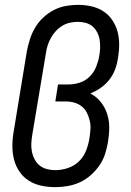

<svg xmlns="http://www.w3.org/2000/svg" viewBox="-20 -763 540 791"><path d="M208 8Q178 8 150 2Q122 -4 99 -18.5Q76 -33 60.5 -55.5Q45 -78 38 -105Q31 -132 31 -161Q31 -190 36 -219L91 -554Q96 -579 104 -603.5Q112 -628 125.5 -650.5Q139 -673 159 -691.5Q179 -710 202.5 -722Q226 -734 251.5 -738.5Q277 -743 301 -743Q330 -743 356.5 -737Q383 -731 405 -717Q427 -703 442 -681Q457 -659 464 -633.5Q471 -608 471 -580Q471 -552 466 -524Q463 -501 454.5 -478Q446 -455 431 -435.5Q416 -416 395.5 -401.5Q375 -387 352 -378Q377 -365 394.5 -343.5Q412 -322 421 -295Q430 -268 430 -238.5Q430 -209 425 -179Q421 -154 413 -129Q405 -104 389.5 -81.5Q374 -59 353.5 -41Q333 -23 309 -12Q285 -1 259 3.5Q233 8 208 8ZM208 -62Q233 -62 259 -70.5Q285 -79 304.5 -97.5Q324 -116 334 -141Q344 -166 348 -191Q351 -209 352.5 -228Q354 -247 350 -264.5Q346 -282 338.5 -297.5Q331 -313 317.5 -324Q304 -335 287 -340Q270 -345 251 -345H208L219 -415H262Q285 -415 308.5 -422.5Q332 -430 349.5 -447.5Q367 -465 376 -487.5Q385 -510 389 -533Q392 -550 392.5 -566.5Q393 -583 390.5 -599Q388 -615 380.5 -629.5Q373 -644 361.5 -654Q350 -664 334 -668.5Q318 -673 301 -673Q285 -673 268.5 -669.5Q252 -666 237 -657Q222 -648 210 -635Q198 -622 189.5 -606.5Q181 -591 176 -575Q171 -559 169 -543L113 -208Q110 -190 109 -172.5Q108 -155 111.5 -138Q115 -121 123 -106Q131 -91 143.5 -81Q156 -71 173 -66.5Q190 -62 208 -62Z"/></svg>

Font: Iosevka Oblique
Style: Regular
Weight: 400
Italic angle: -9°
Monospace: yes
Designer: Belleve Invis
Foundry: Belleve Invis
Version: Version 32.5.0; ttfautohint (v1.8.4)